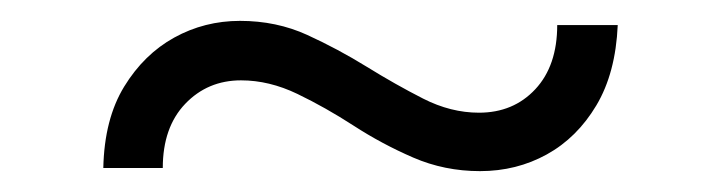

<svg xmlns="http://www.w3.org/2000/svg" viewBox="-20 -402 690 184"><path d="M440 -238Q406 -238 376 -251Q346 -264 319 -281.5Q292 -299 265 -312Q238 -325 211 -325Q179 -325 157.5 -302.5Q136 -280 136 -241H79Q80 -288 99 -319Q118 -350 147 -366Q176 -382 210 -382Q245 -382 274.5 -368.5Q304 -355 331.5 -338Q359 -321 385.5 -307.5Q412 -294 439 -294Q472 -294 493 -316.5Q514 -339 514 -378H572Q570 -332 551.5 -301Q533 -270 504 -254Q475 -238 440 -238Z"/></svg>

Font: Azeret Mono ExtraLight
Style: Regular
Weight: 250
Designer: Martin Vácha
Foundry: Displaay
Version: Version 1.002